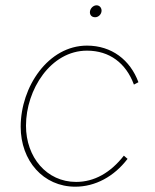

<svg xmlns="http://www.w3.org/2000/svg" viewBox="-20 -697 583 724"><path d="M264 7C339 7 410 -31 461 -98L447 -110C397 -46 336 -11 267 -11C156 -11 78 -104 78 -223C78 -359 171 -506 308 -506C393 -506 455 -459 485 -378L502 -387C471 -471 401 -525 308 -525C162 -525 58 -370 58 -219C58 -91 143 7 264 7ZM339 -632C351 -632 363 -643 363 -657C363 -667 356 -677 344 -677C331 -677 319 -664 319 -651C319 -640 326 -632 339 -632Z"/></svg>

Font: Fixel Text 20240404 Thin
Style: Italic
Weight: 100
Width: 4
Italic angle: -10°
Designer: AlfaBravo + MacPaw
Foundry: Kyrylo Tkachov, Marchela Mozhyna, Serhii Makarenko, Maria Weinstein, Zakhar Kryvoshyya
Version: Version 1.211;Glyphs 3.2 (3225)